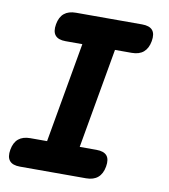

<svg xmlns="http://www.w3.org/2000/svg" viewBox="-82 -800 764 869"><g transform="rotate(10 300.0 -365.0)"><path d="M319 -135H396Q430 -135 444 -118.5Q458 -102 452 -68Q446 -34 426 -17Q406 0 372 0H68Q34 0 20 -17Q6 -34 12 -68Q18 -102 38 -118.5Q58 -135 92 -135H169L250 -595H173Q139 -595 125 -612Q111 -629 117 -663Q123 -697 143 -713.5Q163 -730 197 -730H501Q535 -730 549 -713.5Q563 -697 557 -663Q551 -629 531 -612Q511 -595 477 -595H400Z"/></g></svg>

Font: Maple Mono NL ExtraBold
Style: Italic
Weight: 800
Italic angle: -10°
Monospace: yes
Designer: subframe7536
Version: Version 7.000